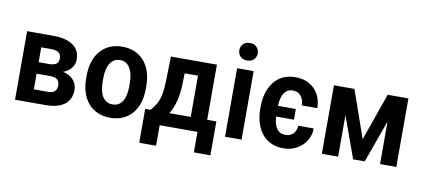

<svg xmlns="http://www.w3.org/2000/svg" viewBox="-77 -1017 3228 1458"><g transform="rotate(10 1536.5 -288.0)"><path d="M298.3 -223.1H147L146 -311.5H270Q296.4 -311.5 313 -317.6Q329.6 -323.7 337.6 -336.2Q345.7 -348.6 345.7 -366.7Q345.7 -382.3 340.8 -393.6Q335.9 -404.8 326.2 -412.1Q316.4 -419.4 301.5 -422.9Q286.6 -426.3 267.1 -426.3H191.9V0H64.9V-528.3H267.1Q314.9 -528.3 352.8 -519.3Q390.6 -510.3 417.5 -492.2Q444.3 -474.1 458.7 -446.5Q473.1 -418.9 473.1 -381.3Q473.1 -357.4 462.9 -335.9Q452.6 -314.5 433.1 -297.9Q413.6 -281.2 385 -270.8Q356.4 -260.3 318.8 -257.3ZM298.3 0H112.8L160.6 -102.1H298.3Q323.2 -102.1 338.9 -109.1Q354.5 -116.2 361.8 -129.6Q369.1 -143.1 369.1 -162.1Q369.1 -180.7 362.3 -194.3Q355.5 -208 339.8 -215.6Q324.2 -223.1 298.3 -223.1H175.8L176.8 -311.5H317.9L350.6 -276.4Q400.4 -272.9 432.9 -255.1Q465.3 -237.3 481 -210.2Q496.6 -183.1 496.6 -150.9Q496.6 -113.3 483.4 -85Q470.2 -56.6 444.8 -37.8Q419.4 -19 382.6 -9.5Q345.7 0 298.3 0Z M568.8 -251.5V-276.4Q568.8 -335.9 584.7 -384.3Q600.6 -432.6 630.6 -466.8Q660.6 -501 702.9 -519.5Q745.1 -538.1 798.3 -538.1Q852.1 -538.1 894.5 -519.5Q937 -501 967 -466.8Q997.1 -432.6 1012.7 -384.3Q1028.3 -335.9 1028.3 -276.4V-251.5Q1028.3 -191.9 1012.7 -143.8Q997.1 -95.7 967 -61.3Q937 -26.9 894.8 -8.5Q852.5 9.8 799.3 9.8Q746.1 9.8 703.4 -8.5Q660.6 -26.9 630.6 -61.3Q600.6 -95.7 584.7 -143.8Q568.8 -191.9 568.8 -251.5ZM696.3 -276.4V-251.5Q696.3 -215.3 702.6 -186Q709 -156.7 721.9 -136Q734.9 -115.2 754.2 -104.2Q773.4 -93.3 799.3 -93.3Q825.2 -93.3 844.7 -104.2Q864.3 -115.2 876.7 -136Q889.2 -156.7 895.3 -186Q901.4 -215.3 901.4 -251.5V-276.4Q901.4 -312 894.8 -341.1Q888.2 -370.1 875.5 -391.1Q862.8 -412.1 843.5 -423.6Q824.2 -435.1 798.3 -435.1Q772.9 -435.1 753.9 -423.6Q734.9 -412.1 721.9 -391.1Q709 -370.1 702.6 -341.1Q696.3 -312 696.3 -276.4Z M1173.8 -528.3H1300.8L1296.9 -347.7Q1294.9 -264.2 1279.1 -204.3Q1263.2 -144.5 1237.1 -104Q1210.9 -63.5 1177.5 -38.3Q1144 -13.2 1106.9 0H1077.6L1077.1 -102.1L1091.8 -103Q1113.8 -127.9 1128.4 -151.6Q1143.1 -175.3 1151.6 -202.6Q1160.2 -230 1164.1 -265.1Q1168 -300.3 1169.4 -347.7ZM1207 -528.3H1528.3V0H1401.4V-420.9H1207ZM1050.3 -103H1599.1V158.2H1471.7V0H1180.2V158.2H1050.3Z M1811.5 -528.3V0H1684.1V-528.3ZM1676.8 -666Q1676.8 -695.3 1695.8 -714.6Q1714.8 -733.9 1748 -733.9Q1780.8 -733.9 1799.8 -714.6Q1818.8 -695.3 1818.8 -666Q1818.8 -637.7 1799.8 -618.4Q1780.8 -599.1 1748 -599.1Q1714.8 -599.1 1695.8 -618.4Q1676.8 -637.7 1676.8 -666Z M2176.8 -300.8V-218.3H1985.8V-300.8ZM2133.3 -93.3Q2157.7 -93.3 2176 -104Q2194.3 -114.7 2205.3 -134Q2216.3 -153.3 2216.8 -178.7H2336.4Q2335.9 -125 2308.6 -82.3Q2281.2 -39.6 2236.1 -14.9Q2190.9 9.8 2135.3 9.8Q2078.6 9.8 2036.4 -10.7Q1994.1 -31.2 1966.3 -67.9Q1938.5 -104.5 1924.6 -152.8Q1910.6 -201.2 1910.6 -256.3V-272Q1910.6 -327.1 1924.6 -375.5Q1938.5 -423.8 1966.3 -460.4Q1994.1 -497.1 2036.1 -517.6Q2078.1 -538.1 2134.8 -538.1Q2194.8 -538.1 2239.7 -512.9Q2284.7 -487.8 2310.3 -442.4Q2335.9 -397 2336.4 -335.4H2216.8Q2216.3 -363.3 2206.5 -385.5Q2196.8 -407.7 2178.5 -421.4Q2160.2 -435.1 2132.8 -435.1Q2103.5 -435.1 2084.7 -421.4Q2065.9 -407.7 2055.7 -384.5Q2045.4 -361.3 2041.7 -332.3Q2038.1 -303.2 2038.1 -272V-256.3Q2038.1 -224.6 2041.7 -195.3Q2045.4 -166 2055.7 -143.1Q2065.9 -120.1 2084.7 -106.7Q2103.5 -93.3 2133.3 -93.3Z M2716.8 -163.1 2845.2 -528.3H2952.1L2761.2 0H2671.9L2481 -528.3H2588.9ZM2556.2 -528.3V0H2430.7V-528.3ZM2879.4 0V-528.3H3004.9V0Z"/></g></svg>

Font: Roboto SemiCondensed SemiBold
Style: Regular
Weight: 600
Width: 4
Designer: Christian Robertson
Foundry: Google
Version: Version 3.009; 2024